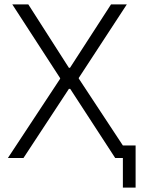

<svg xmlns="http://www.w3.org/2000/svg" viewBox="-20 -720 641 875"><path d="M540 135H598V-57H540L339 -362V-365L558 -700H486L299 -411H294L109 -700H36L254 -364V-361L16 0H87L294 -315H300L505 0H540Z"/></svg>

Font: Fixel Display Light
Style: Regular
Weight: 300
Designer: AlfaBravo + MacPaw
Foundry: Kyrylo Tkachov, Marchela Mozhyna, Serhii Makarenko, Maria Weinstein, Zakhar Kryvoshyya
Version: Version 1.211